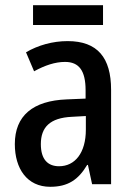

<svg xmlns="http://www.w3.org/2000/svg" viewBox="-20 -708 514 738"><path d="M376 -688H107V-612H376ZM240 -550C182 -550 126 -534 80 -507L111 -434C153 -457 192 -470 230 -470C284 -470 309 -436 309 -361V-329L237 -326C106 -321 37 -263 37 -154C37 -60 84 10 173 10C241 10 281 -17 315 -74H318L334 0H407V-363C407 -486 355 -550 240 -550ZM256 -259 310 -262V-210C310 -120 268 -69 207 -69C164 -69 137 -95 137 -154C137 -219 172 -255 256 -259Z"/></svg>

Font: Noto Sans Tamil Condensed Medium
Style: Regular
Weight: 500
Width: 3
Designer: Jelle Bosma - Monotype Design Team
Foundry: Monotype Imaging Inc.
Version: Version 2.004